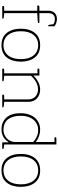

<svg xmlns="http://www.w3.org/2000/svg" viewBox="856 -1612 767 2518"><g transform="rotate(90 1239.0 -353.5)"><path d="M58 -11Q58 -25 76 -25H121V-459H61Q57 -459 54.5 -462.5Q52 -466 52 -471Q52 -478 57 -482.5Q62 -487 70 -487H121V-604Q121 -656 150 -686.5Q179 -717 229 -717Q257 -717 284.5 -707Q312 -697 325 -683V-609Q325 -602 317 -602Q312 -602 309.5 -606Q307 -610 305 -620L298 -671Q272 -690 229 -690Q193 -690 173 -668Q153 -646 153 -607V-487H275Q283 -487 283 -478Q283 -472 276.5 -469Q270 -466 255 -465L153 -459V-26L209 -20Q226 -18 226 -8Q226 0 219 0H67Q63 0 60.5 -3Q58 -6 58 -11Z M357 -244Q357 -358 412 -427.5Q467 -497 573 -497Q679 -497 734 -427.5Q789 -358 789 -244Q789 -129 734 -59.5Q679 10 573 10Q467 10 412 -59.5Q357 -129 357 -244ZM756 -244Q756 -351 707 -411Q658 -471 573 -471Q488 -471 439 -411Q390 -351 390 -244Q390 -137 439 -76.5Q488 -16 573 -16Q658 -16 707 -76.5Q756 -137 756 -244Z M879 -11Q879 -25 897 -25H942V-462H888Q884 -462 881.5 -465Q879 -468 879 -473Q879 -487 897 -487H971V-411H974Q1062 -497 1155 -497Q1223 -497 1269.5 -456Q1316 -415 1316 -344V-26L1372 -20Q1389 -18 1389 -8Q1389 0 1382 0H1230Q1226 0 1223.5 -3Q1221 -6 1221 -11Q1221 -25 1239 -25H1284V-343Q1284 -398 1248 -433.5Q1212 -469 1150 -469Q1104 -469 1057.5 -444Q1011 -419 974 -376V-26L1030 -20Q1047 -18 1047 -8Q1047 0 1040 0H888Q884 0 881.5 -3Q879 -6 879 -11Z M1465 -240Q1465 -317 1492 -375.5Q1519 -434 1567.5 -465.5Q1616 -497 1679 -497Q1771 -497 1843 -439V-685H1789Q1785 -685 1782.5 -688Q1780 -691 1780 -696Q1780 -710 1798 -710H1875V-26L1917 -20Q1927 -18 1931 -16Q1935 -14 1935 -8Q1935 0 1928 0H1847V-82H1843Q1786 10 1676 10Q1583 10 1524 -53Q1465 -116 1465 -240ZM1843 -170V-406Q1772 -471 1685 -471Q1633 -471 1591 -445Q1549 -419 1524 -367Q1499 -315 1499 -239Q1499 -137 1545 -76.5Q1591 -16 1684 -16Q1725 -16 1762 -36Q1799 -56 1821 -91.5Q1843 -127 1843 -170Z M1999 -244Q1999 -358 2054 -427.5Q2109 -497 2215 -497Q2321 -497 2376 -427.5Q2431 -358 2431 -244Q2431 -129 2376 -59.5Q2321 10 2215 10Q2109 10 2054 -59.5Q1999 -129 1999 -244ZM2398 -244Q2398 -351 2349 -411Q2300 -471 2215 -471Q2130 -471 2081 -411Q2032 -351 2032 -244Q2032 -137 2081 -76.5Q2130 -16 2215 -16Q2300 -16 2349 -76.5Q2398 -137 2398 -244Z"/></g></svg>

Font: Maitree ExtraLight
Style: Regular
Weight: 275
Designer: CadsonDemak Team
Foundry: CadsonDemak
Version: Version 1.003